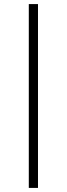

<svg xmlns="http://www.w3.org/2000/svg" viewBox="-20 -770 327 940"><path d="M121 -750H166V150H121Z"/></svg>

Font: Oakes Grotesk Light
Style: Regular
Weight: 300
Designer: Samuel Oakes
Foundry: Samuel Oakes
Version: Version 1.000;PS 001.000;hotconv 1.0.88;makeotf.lib2.5.64775